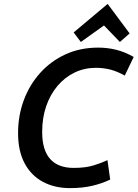

<svg xmlns="http://www.w3.org/2000/svg" viewBox="-20 -954 708 988"><path d="M340 14Q261 14 200.5 -18.5Q140 -51 106.5 -114Q73 -177 73 -269Q73 -359 102.5 -438.5Q132 -518 187 -579Q242 -640 317.5 -674.5Q393 -709 485 -709Q533 -709 577.5 -698Q622 -687 668 -661L622 -565Q583 -587 547.5 -596Q512 -605 473 -605Q414 -605 363.5 -580.5Q313 -556 275.5 -511.5Q238 -467 217.5 -407Q197 -347 197 -275Q197 -182 238 -136Q279 -90 359 -90Q420 -90 462 -103Q504 -116 533 -130L547 -30Q506 -10 455 2Q404 14 340 14ZM396 -738 359 -787 534 -934 647 -782 597 -738 515 -823Z"/></svg>

Font: Ubuntu Sans SemiBold
Style: Italic
Weight: 600
Italic angle: -13.5°
Designer: Dalton Maag Ltd
Foundry: Dalton Maag Ltd
Version: Version 1.006